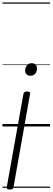

<svg xmlns="http://www.w3.org/2000/svg" viewBox="-20 -1030 428 1564"><path d="M60 514Q32 514 35 495L171 -266Q173 -275 180.5 -280Q188 -285 201 -285Q229 -285 225 -266L90 495Q88 505 81 509.5Q74 514 60 514ZM228 -413Q208 -413 196.5 -424.5Q185 -436 185 -456Q186 -482 199.5 -498.5Q213 -515 238 -515Q258 -515 269.5 -504Q281 -493 281 -472Q281 -446 267 -429.5Q253 -413 228 -413ZM0 490H388V500H0ZM0 -20H388V0H0ZM0 -505H388V-500H0ZM0 -1010H388V-1000H0Z"/></svg>

Font: Playwrite ZA Guides
Style: Regular
Weight: 400
Designer: Veronika Burian, José Scaglione
Foundry: TypeTogether
Version: Version 1.003